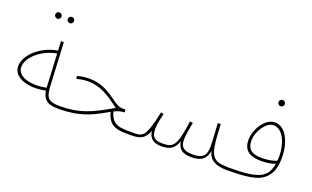

<svg xmlns="http://www.w3.org/2000/svg" viewBox="-79 -1116 2475 1521"><g transform="rotate(20 1158.5 -355.5)"><path d="M318 -663C332 -663 344 -675 344 -689C344 -704 332 -716 318 -716C303 -716 291 -704 291 -689C291 -675 303 -663 318 -663ZM213 -663C227 -663 239 -675 239 -689C239 -704 227 -716 213 -716C198 -716 186 -704 186 -689C186 -675 198 -663 213 -663Z M466 5C474 5 480 -2 480 -8C480 -14 477 -19 469 -19C367 -19 348 -46 343 -149L325 -506H301L305 -428C162 -403 50 -300 50 -203C50 -106 187 -66 323 -97C337 -9 390 5 466 5ZM75 -207C75 -291 186 -384 306 -403L320 -127V-120C215 -96 75 -116 75 -207Z M466 5C677 5 778 -69 862 -114C892 5 968 5 1073 5C1081 5 1087 -2 1087 -8C1087 -14 1084 -19 1076 -19C969 -19 909 -21 882 -125C911 -138 939 -148 969 -148L966 -171H941C862 -171 793 -304 616 -304C582 -304 547 -300 514 -290L518 -266C555 -277 583 -280 616 -280C714 -280 790 -233 889 -157C726 -61 629 -19 470 -19Z M1073 5C1148 5 1192 -7 1221 -85C1229 -10 1284 5 1332 5C1413 5 1443 -26 1464 -84C1475 -23 1506 5 1586 5C1648 5 1704 -11 1719 -96C1734 -27 1786 5 1886 5C1894 5 1900 -2 1900 -8C1900 -14 1897 -19 1889 -19C1745 -22 1726 -50 1715 -322L1690 -320C1694 -275 1700 -172 1700 -125C1700 -47 1671 -19 1587 -19C1508 -19 1483 -46 1483 -110C1483 -144 1497 -218 1504 -254L1479 -258C1449 -40 1424 -19 1333 -19C1266 -19 1240 -40 1240 -110C1240 -151 1254 -207 1262 -241L1239 -247C1190 -11 1161 -19 1077 -19Z M2112 -616C2126 -616 2138 -628 2138 -642C2138 -657 2126 -669 2112 -669C2097 -669 2085 -657 2085 -642C2085 -628 2097 -616 2112 -616Z M1886 5C2053 5 2137 -11 2184 -46C2245 -91 2262 -155 2262 -235C2262 -365 2207 -481 2116 -481C2032 -481 1964 -368 1964 -278C1964 -182 2032 -156 2113 -156C2154 -156 2201 -161 2233 -176C2222 -105 2192 -77 2168 -61C2115 -26 2015 -19 1890 -19ZM1988 -283C1988 -364 2053 -456 2112 -456C2194 -456 2238 -342 2238 -241C2238 -227 2237 -214 2236 -202C2207 -189 2160 -180 2117 -180C2046 -180 1988 -194 1988 -283Z"/></g></svg>

Font: Noto Sans Arabic Thin
Style: Regular
Weight: 100
Designer: Monotype Design Team, Nadine Chahine, Nizar Qandah and Khaled Hosny
Foundry: Monotype Imaging Inc.
Version: Version 2.012